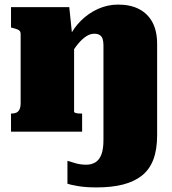

<svg xmlns="http://www.w3.org/2000/svg" viewBox="-20 -574 751 837"><path d="M28 0V-79H30Q43 -79 51.5 -83Q60 -87 65 -97Q70 -107 70 -125V-426Q70 -434 66.5 -438.5Q63 -443 55.5 -446Q48 -449 36 -452L28 -454V-543H282L295 -417L303 -414V-87Q303 -84 308.5 -82Q314 -80 321 -79.5Q328 -79 334 -79H338V0ZM431 36V-376Q431 -393 427.5 -404Q424 -415 415 -421Q406 -427 391 -427Q373 -427 355.5 -415.5Q338 -404 320.5 -383Q303 -362 285 -331L280 -409Q300 -451 332.5 -483.5Q365 -516 407 -535Q449 -554 495 -554Q549 -554 587 -534Q625 -514 645 -476Q665 -438 665 -382V15Q665 78 648.5 121.5Q632 165 598.5 191.5Q565 218 516 230.5Q467 243 401 243Q352 243 318.5 237Q285 231 274 227V127Q289 132 310.5 138Q332 144 356 144Q379 144 396 133.5Q413 123 422 99.5Q431 76 431 36Z"/></svg>

Font: Roboto Serif Black
Style: Regular
Weight: 900
Designer: Greg Gazdowicz
Foundry: Commercial Type
Version: Version 1.008